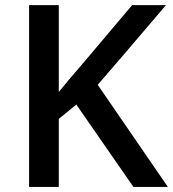

<svg xmlns="http://www.w3.org/2000/svg" viewBox="-20 -734 679 754"><path d="M639.2 0H503.9L279.8 -323.2L210.9 -267.1V0H94.2V-713.9H210.9V-373Q258.8 -431.6 306.2 -485.8L499 -713.9H631.8Q444.8 -494.1 363.8 -400.9Z"/></svg>

Font: f0_51262          
Style: Regular
Weight: 600
Foundry: Ascender Corporation
Version: Version 1.10